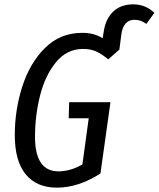

<svg xmlns="http://www.w3.org/2000/svg" viewBox="-20 -851 730 883"><path d="M690 -792 653 -741Q639 -751 626.5 -755.5Q614 -760 597 -760Q573 -760 557.5 -742.5Q542 -725 538 -692L529 -623L478 -578Q446 -604 421 -615Q396 -626 362 -626Q288 -626 238 -565.5Q188 -505 164.5 -412.5Q141 -320 141 -222Q141 -63 249 -63Q304 -63 359 -95L388 -307H296L298 -381H488L442 -53Q340 12 242 12Q148 12 98 -49.5Q48 -111 48 -230Q48 -345 82.5 -453Q117 -561 187 -630.5Q257 -700 359 -700Q413 -700 452 -675L458 -711Q467 -766 501.5 -798.5Q536 -831 593 -831Q649 -831 690 -792Z"/></svg>

Font: Fira Sans Extra Condensed
Style: Italic
Weight: 400
Width: 3
Italic angle: -8°
Designer: Carrois Corporate & Edenspiekermann AG
Foundry: Carrois Corporate GbR & Edenspiekermann AG
Version: Version 4.203